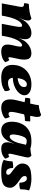

<svg xmlns="http://www.w3.org/2000/svg" viewBox="1160 -1820 669 3028"><g transform="rotate(90 1494.0 -305.5)"><path d="M797 9Q738 9 711.5 -14.5Q685 -38 682.5 -79Q680 -120 693 -172L696 -184Q715 -259 715 -289.5Q715 -320 692 -320Q672 -320 645.5 -292Q619 -264 594 -204.5Q569 -145 552 -52L543 0H355L391 -190Q405 -264 404 -292Q403 -320 380 -320Q359 -320 332 -293Q305 -266 279.5 -206.5Q254 -147 235 -50L226 0H33L82 -262Q89 -298 88.5 -317.5Q88 -337 75 -344Q62 -351 30 -351Q30 -369 33 -389.5Q36 -410 43 -426Q105 -428 163.5 -438Q222 -448 271 -467Q291 -456 297.5 -441.5Q304 -427 302 -402Q300 -377 289.5 -344.5Q279 -312 258 -265H259L281 -311Q316 -382 375.5 -424.5Q435 -467 499 -467Q554 -467 576 -439.5Q598 -412 598 -365Q598 -346 594 -321.5Q590 -297 579 -265H580L597 -305Q620 -359 656.5 -395Q693 -431 735.5 -449Q778 -467 817 -467Q892 -467 911 -413Q930 -359 908 -258L892 -184Q884 -148 882.5 -131Q881 -114 884 -109Q887 -104 894 -104Q900 -104 907 -107Q914 -110 927 -118Q937 -108 947 -88.5Q957 -69 959 -52Q926 -20 883.5 -5.5Q841 9 797 9Z M1205 9Q1137 9 1094 -10.5Q1051 -30 1029.5 -64.5Q1008 -99 1004 -142.5Q1000 -186 1009 -234Q1023 -304 1064 -356.5Q1105 -409 1168 -438Q1231 -467 1310 -467Q1402 -467 1446.5 -430Q1491 -393 1480 -336Q1473 -302 1440 -266Q1407 -230 1348 -203.5Q1289 -177 1206 -173Q1209 -139 1227.5 -118.5Q1246 -98 1286 -98Q1319 -98 1348 -108Q1377 -118 1398 -129Q1409 -110 1413 -91Q1417 -72 1415 -47Q1369 -16 1322 -3.5Q1275 9 1205 9ZM1215 -271Q1213 -260 1211 -250Q1269 -255 1306.5 -277.5Q1344 -300 1350 -333Q1362 -395 1308 -395Q1280 -395 1253.5 -366Q1227 -337 1215 -271Z M1681 9Q1618 9 1586 -21.5Q1554 -52 1548.5 -106.5Q1543 -161 1560 -231L1591 -359Q1570 -364 1552.5 -366.5Q1535 -369 1522 -369Q1522 -390 1525 -412Q1528 -434 1536 -448H1613L1615 -458Q1626 -503 1631 -532Q1636 -561 1637 -582Q1678 -586 1720 -596.5Q1762 -607 1787 -620Q1813 -614 1820 -590.5Q1827 -567 1822.5 -532.5Q1818 -498 1808 -458L1806 -448H1894Q1894 -424 1892 -401Q1890 -378 1884 -365Q1857 -365 1833.5 -362.5Q1810 -360 1783 -352L1758 -243Q1745 -185 1744 -155.5Q1743 -126 1751.5 -116Q1760 -106 1775 -106Q1786 -106 1798.5 -111.5Q1811 -117 1821 -127Q1831 -113 1838.5 -92.5Q1846 -72 1847 -53Q1832 -35 1803.5 -21Q1775 -7 1742.5 1Q1710 9 1681 9Z M2433 -467Q2454 -451 2460 -430.5Q2466 -410 2459 -379L2414 -184Q2402 -133 2403.5 -118.5Q2405 -104 2418 -104Q2425 -104 2432 -107Q2439 -110 2449 -118Q2459 -108 2469 -88.5Q2479 -69 2481 -52Q2448 -20 2410 -5.5Q2372 9 2325 9Q2282 9 2258.5 -7.5Q2235 -24 2228 -51Q2221 -78 2225 -110Q2228 -130 2232 -146Q2236 -162 2245 -187H2242Q2206 -84 2156.5 -37.5Q2107 9 2039 9Q1986 9 1955.5 -14.5Q1925 -38 1912 -75Q1899 -112 1899 -154Q1899 -196 1906 -232Q1919 -296 1953.5 -349Q1988 -402 2050.5 -434.5Q2113 -467 2209 -467Q2244 -467 2272.5 -462.5Q2301 -458 2324 -450Q2383 -455 2433 -467ZM2111 -264Q2081 -124 2134 -124Q2151 -124 2172.5 -142.5Q2194 -161 2215 -207.5Q2236 -254 2252 -336L2263 -382Q2251 -387 2232.5 -390Q2214 -393 2203 -393Q2164 -393 2143.5 -356.5Q2123 -320 2111 -264Z M2804 -467Q2851 -467 2901 -456.5Q2951 -446 2983 -430Q2965 -372 2964 -291Q2941 -281 2914.5 -278Q2888 -275 2862 -278Q2860 -329 2843.5 -362Q2827 -395 2793 -395Q2780 -395 2769.5 -390Q2759 -385 2756 -368Q2752 -347 2765 -329Q2778 -311 2801.5 -294Q2825 -277 2851 -258.5Q2877 -240 2899.5 -218Q2922 -196 2933.5 -168Q2945 -140 2938 -103Q2930 -58 2902 -34Q2874 -10 2822.5 -0.5Q2771 9 2691 9Q2562 9 2500 -31Q2523 -90 2524 -168Q2569 -183 2629 -177Q2630 -69 2698 -69Q2715 -69 2724 -76Q2733 -83 2735 -93Q2740 -113 2721 -131.5Q2702 -150 2672.5 -170.5Q2643 -191 2614.5 -216Q2586 -241 2569.5 -274Q2553 -307 2561 -352Q2570 -399 2602.5 -424Q2635 -449 2687 -458Q2739 -467 2804 -467Z"/></g></svg>

Font: Vollkorn Black
Style: Italic
Weight: 900
Italic angle: -11°
Designer: Friedrich Althausen
Foundry: Friedrich Althausen
Version: Version 5.000; ttfautohint (v1.8.3)